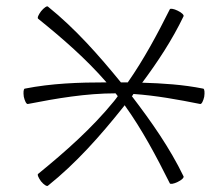

<svg xmlns="http://www.w3.org/2000/svg" viewBox="-20 -574 705 613"><path d="M69 -242C161 -260 255 -276 349 -276C351 -273 354 -270 356 -267C352 -261 348 -256 344 -251C273 -164 189 -90 102 -19C98 -17 103 -6 111 5C120 16 130 22 133 19C223 -53 299 -139 371 -229C373 -232 376 -235 378 -238C434 -160 479 -75 522 11C523 15 535 13 547 7C560 1 568 -7 566 -11C522 -102 463 -186 401 -267C403 -269 405 -271 406 -274C478 -269 549 -256 619 -242C624 -241 629 -252 632 -265C634 -279 633 -290 629 -291C564 -304 499 -308 434 -310C484 -377 530 -447 566 -522C568 -526 560 -534 547 -540C535 -546 523 -548 522 -544C482 -464 439 -384 388 -311C381 -311 373 -311 366 -311C295 -398 221 -482 133 -553C130 -556 120 -549 111 -538C103 -527 98 -517 102 -514C179 -452 255 -386 320 -311C232 -311 145 -308 59 -291C55 -290 54 -279 56 -265C59 -252 64 -241 69 -242Z"/></svg>

Font: Nupuram Condensed Thin
Style: Regular
Weight: 100
Width: 3
Designer: Santhosh Thottingal (santhosh.thottingal@gmail.com)
Foundry: SMC
Version: Version 1.000